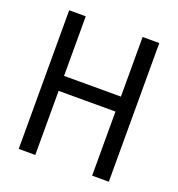

<svg xmlns="http://www.w3.org/2000/svg" viewBox="-129 -818 858 925"><g transform="rotate(20 300.0 -355.5)"><path d="M530.8 0V-710.9H445.3V-405.3H153.8V-710.9H68.8V0H153.8V-328.6H445.3V0Z"/></g></svg>

Font: RobotoMono Nerd Font
Style: Regular
Weight: 400
Monospace: yes
Designer: Google
Version: Version 3.000;Nerd Fonts 3.2.1